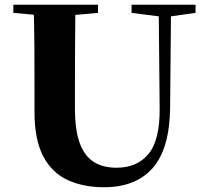

<svg xmlns="http://www.w3.org/2000/svg" viewBox="-20 -767 869 807"><path d="M417 20Q331 20 265 -10Q199 -40 162 -109.5Q125 -179 125 -297V-406Q125 -490 124.5 -576Q124 -662 121 -747H297Q296 -662 295.5 -577Q295 -492 295 -406V-312Q295 -221 315 -166Q335 -111 374 -86.5Q413 -62 470 -62Q557 -62 605 -121Q653 -180 651 -316L647 -747H699L695 -314Q693 -142 622 -61Q551 20 417 20ZM36 -713V-747H392V-713L228 -698H198ZM533 -713V-747H802V-713L689 -697H657Z"/></svg>

Font: Noto Serif JP Black
Style: Regular
Weight: 900
Designer: Ryoko NISHIZUKA 西塚涼子 (kana & ideographs); Frank Grießhammer (Latin, Greek & Cyrillic); Wenlong ZHANG 张文龙 (bopomofo); San
Foundry: Adobe
Version: Version 2.003-H1;hotconv 1.1.1;makeotfexe 2.6.0